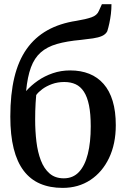

<svg xmlns="http://www.w3.org/2000/svg" viewBox="-20 -882 599 912"><path d="M277.5 10.5Q217 10.5 170.5 -9.5Q124 -29.5 92.5 -71Q61 -112.5 45 -176.5Q29 -240.5 29 -328.5Q29 -434.5 48.2 -514.2Q67.5 -594 106.5 -649.2Q145.5 -704.5 204.5 -737.8Q263.5 -771 342.5 -783Q388 -790.5 414.5 -799.8Q441 -809 449.5 -830L464 -862H509.5Q509.5 -839 506.8 -816Q504 -793 499.5 -772Q495 -751 489.5 -733.5Q482 -719 464.8 -711.2Q447.5 -703.5 422 -699.8Q396.5 -696 364 -692.5Q297 -686.5 250.2 -673Q203.5 -659.5 173.5 -633Q143.5 -606.5 127 -562Q110.5 -517.5 104 -449.5Q128 -476.5 160 -498.8Q192 -521 230.8 -534.2Q269.5 -547.5 313.5 -547.5Q364 -547.5 404 -531.5Q444 -515.5 472.2 -483.2Q500.5 -451 515.2 -402.2Q530 -353.5 530 -287.5Q530 -198.5 498 -131.5Q466 -64.5 409.2 -27Q352.5 10.5 277.5 10.5ZM283 -35Q327 -35 355.2 -65.2Q383.5 -95.5 397.2 -150.8Q411 -206 411 -281.5Q411 -341 402.8 -381.5Q394.5 -422 378.5 -446.5Q362.5 -471 339.2 -481.8Q316 -492.5 285.5 -492.5Q254 -492.5 227.2 -482.8Q200.5 -473 181.2 -458.8Q162 -444.5 152 -430.5Q150.5 -412.5 149.2 -393.5Q148 -374.5 147.5 -354.8Q147 -335 147 -313.5Q147 -259 153 -209.2Q159 -159.5 174 -120.2Q189 -81 215.5 -58Q242 -35 283 -35Z"/></svg>

Font: Merriweather 60pt Medium
Style: Regular
Weight: 500
Version: Version 2.100